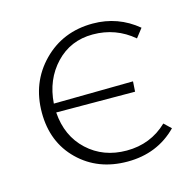

<svg xmlns="http://www.w3.org/2000/svg" viewBox="-71 -488 574 565"><g transform="rotate(-15 215.5 -205.5)"><path d="M382 -77 403 -57Q343 4 252 4Q162 4 103.5 -53Q45 -110 45 -200Q45 -292 105.5 -353.5Q166 -415 257 -415Q334 -415 393 -366L372 -339Q319 -384 249 -384Q181 -384 136 -336.5Q91 -289 86 -217L328 -220L326 -189L86 -190Q91 -117 139 -72.5Q187 -28 258 -28Q331 -28 382 -77Z"/></g></svg>

Font: EauTest Light
Style: Regular
Weight: 300
Designer: Christian Thalmann (Catharsis Fonts)
Version: Version 0.001;PS 000.001;hotconv 1.0.88;makeotf.lib2.5.64775